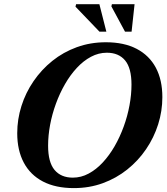

<svg xmlns="http://www.w3.org/2000/svg" viewBox="-20 -904 812 936"><path d="M214.5 -193.5Q214.5 -113 246 -75.5Q277.5 -38 335 -38Q375.5 -38 412.2 -57.8Q449 -77.5 481 -112Q513 -146.5 538.8 -191.2Q564.5 -236 583 -286.8Q601.5 -337.5 611.2 -390Q621 -442.5 621 -491.5Q621 -572 589.8 -609.5Q558.5 -647 501 -647Q460.5 -647 423.5 -627.2Q386.5 -607.5 354.5 -573Q322.5 -538.5 296.8 -493.8Q271 -449 252.5 -398.2Q234 -347.5 224.2 -295.2Q214.5 -243 214.5 -193.5ZM771.5 -430.5Q771.5 -362.5 751 -297.8Q730.5 -233 692.2 -176.8Q654 -120.5 600.5 -77.8Q547 -35 481.2 -11Q415.5 13 340 13Q251 13 189.2 -19.2Q127.5 -51.5 95.8 -111.5Q64 -171.5 64 -254.5Q64 -322.5 84.5 -387.2Q105 -452 143.5 -508.2Q182 -564.5 235.2 -607.2Q288.5 -650 354.5 -674Q420.5 -698 496 -698Q585 -698 646.5 -665.8Q708 -633.5 739.8 -573.8Q771.5 -514 771.5 -430.5ZM498.5 -749.5H465L348 -871.5L351 -883.5H464.5ZM621.5 -749.5H589.5L523 -873L525.5 -883.5H636Z"/></svg>

Font: Newsreader 36pt
Style: Bold Italic
Weight: 700
Italic angle: -17°
Designer: Hugues Gentile
Foundry: Production Type
Version: Version 1.003